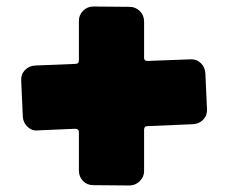

<svg xmlns="http://www.w3.org/2000/svg" viewBox="-20 -640 701 589"><path d="M422 -463Q422 -453 432 -453L564 -458Q583 -459 596 -446.5Q609 -434 610 -415L615 -305Q616 -286 603.5 -273Q591 -260 572 -259L432 -253Q422 -253 422 -242V-115Q422 -97 408.5 -84Q395 -71 377 -71L266 -72Q247 -72 234.5 -85Q222 -98 222 -117V-234Q222 -245 211 -245L96 -240Q78 -238 64.5 -251Q51 -264 50 -282L45 -393Q44 -412 56.5 -425Q69 -438 88 -439L211 -444Q222 -444 222 -455V-576Q222 -594 235 -607Q248 -620 266 -620L377 -619Q396 -619 409 -606Q422 -593 422 -574Z"/></svg>

Font: d puntillas B to tiptoe
Style: Regular
Weight: 400
Designer: deFharo
Foundry: deFharo.com
Version: Version 1.001 2012